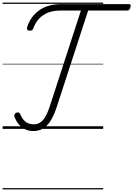

<svg xmlns="http://www.w3.org/2000/svg" viewBox="-20 -1000 1034 1490"><path d="M239 17Q204 17 175.5 3.5Q147 -10 126 -35Q105 -60 92 -95Q89 -105 93 -113Q97 -121 106 -125Q118 -130 125 -127Q132 -124 137 -114Q150 -83 167 -65.5Q184 -48 203.5 -41.5Q223 -35 244 -35Q284 -35 313.5 -68Q343 -101 368 -180L608 -918H446Q394 -918 353 -902Q312 -886 283 -855Q254 -824 238 -778Q234 -767 224.5 -763.5Q215 -760 202 -763Q193 -766 190.5 -772.5Q188 -779 191 -791Q204 -832 228 -864.5Q252 -897 285 -920.5Q318 -944 360.5 -956Q403 -968 452 -968H981Q991 -968 993.5 -962.5Q996 -957 992 -944Q988 -930 982.5 -924Q977 -918 966 -918H664L422 -175Q402 -112 376.5 -69Q351 -26 317.5 -4.5Q284 17 239 17ZM0 460H781V470H0ZM0 -20H781V0H0ZM0 -505H781V-500H0ZM0 -980H781V-970H0Z"/></svg>

Font: Playwrite NO Guides
Style: Regular
Weight: 400
Designer: Veronika Burian, José Scaglione
Foundry: TypeTogether
Version: Version 1.003